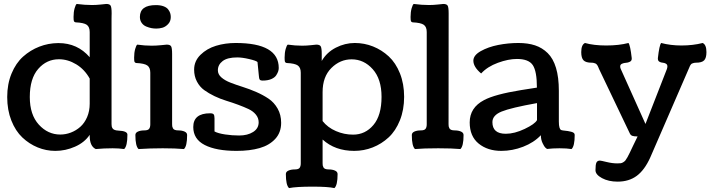

<svg xmlns="http://www.w3.org/2000/svg" viewBox="-20 -753 3628 975"><path d="M435.5 -226.6V-354Q409.7 -400.4 367.2 -426.3Q324.7 -452.1 279.3 -452.1Q216.8 -452.1 174.1 -403.1Q131.3 -354 131.3 -260.3Q131.3 -170.4 177.2 -120.1Q223.1 -69.8 286.1 -69.8Q313.5 -69.8 339.8 -79.8Q366.2 -89.8 387.7 -108.9Q409.2 -127.9 422.4 -158.4Q435.5 -189 435.5 -226.6ZM546.4 -658.2V-122.6Q546.4 -115.7 547.4 -111.1Q548.3 -106.4 551.5 -101.3Q554.7 -96.2 562 -93.3Q569.3 -90.3 581.1 -89.8Q627 -87.9 627 -69.3Q627 -10.7 610.4 3.9Q583.5 0 552.2 0Q508.3 0 466.3 3.9Q435.5 -10.3 435.5 -64V-68.4Q409.2 -29.3 360.8 -8.1Q312.5 13.2 261.2 13.2Q214.4 13.2 171.4 -4.4Q128.4 -22 93.5 -54.9Q58.6 -87.9 37.6 -141.1Q16.6 -194.3 16.6 -260.3Q16.6 -326.2 38.6 -379.4Q60.5 -432.6 97.4 -465.6Q134.3 -498.5 179.7 -516.1Q225.1 -533.7 274.4 -534.2H277.3Q373.5 -534.2 435.5 -462.4V-590.3Q435.5 -616.2 420.7 -627Q405.8 -637.7 363.3 -639.6Q356.9 -641.1 355.2 -646Q353.5 -650.9 353.5 -667Q353.5 -691.9 358.9 -710.9Q364.3 -730 369.6 -732.9Q410.2 -727.5 447.3 -727.5Q469.2 -727.5 493.7 -730.2Q518.1 -732.9 519.5 -732.9Q536.6 -732.9 541.7 -724.4Q546.9 -715.8 546.9 -685.1Q546.9 -681.6 546.6 -672.6Q546.4 -663.6 546.4 -658.2Z M773.4 -607.9Q761.7 -607.9 749.5 -610.1Q737.3 -612.3 722.9 -618.2Q708.5 -624 699.5 -636.7Q690.4 -649.4 690.4 -667Q690.4 -727.1 771.5 -727.1Q794.4 -727.1 810.3 -721.2Q826.2 -715.3 833.7 -705.6Q841.3 -695.8 844.2 -686.5Q847.2 -677.2 847.2 -666.5Q847.2 -644.5 833.5 -630.4Q819.8 -616.2 804.4 -612.1Q789.1 -607.9 773.4 -607.9ZM854 -478.5V-122.6Q854 -115.2 854.7 -111.1Q855.5 -106.9 858.2 -101.6Q860.8 -96.2 867.7 -93.5Q874.5 -90.8 885.3 -90.8Q903.8 -90.8 917 -85Q930.2 -79.1 930.2 -67.4Q930.2 -10.3 914.1 3.9Q870.1 0 806.6 0Q740.7 0 683.6 3.9Q667.5 -10.7 667.5 -67.4Q667.5 -79.1 680.7 -85Q693.8 -90.8 712.4 -90.8Q731.4 -90.8 737.3 -98.9Q743.2 -106.9 743.2 -121.6V-383.8Q743.2 -409.7 728.3 -420.4Q713.4 -431.2 670.9 -433.1Q664.6 -434.6 662.8 -439.5Q661.1 -444.3 661.1 -460.4Q661.1 -485.4 666.5 -504.4Q671.9 -523.4 677.2 -526.4Q714.8 -521 750 -521Q773.4 -521 799.3 -523.7Q825.2 -526.4 826.7 -526.4Q843.8 -526.4 848.9 -517.8Q854 -509.3 854 -478.5Z M1407.7 -129.4Q1407.7 -80.1 1377.7 -47.6Q1347.7 -15.1 1298.3 -1Q1249 13.2 1181.6 13.2Q1078.1 13.2 1019.8 -16.6Q961.4 -46.4 961.4 -107.9Q961.4 -177.7 1046.9 -177.7Q1060.5 -177.7 1064.9 -172.4Q1069.3 -167 1069.3 -151.9V-85.4Q1087.4 -75.7 1122.8 -70.3Q1158.2 -64.9 1194.3 -64.9Q1237.3 -64.9 1265.4 -82.8Q1293.5 -100.6 1293.5 -131.8Q1293.5 -153.8 1279.3 -171.1Q1265.1 -188.5 1242.2 -199.2Q1219.2 -210 1189.7 -220.9Q1160.2 -231.9 1129.6 -241.2Q1099.1 -250.5 1069.6 -264.6Q1040 -278.8 1017.1 -295.4Q994.1 -312 980 -338.9Q965.8 -365.7 965.8 -399.4Q965.8 -442.9 998 -474.6Q1030.3 -506.3 1076.9 -520.5Q1123.5 -534.7 1176.8 -534.7Q1395.5 -534.7 1395.5 -407.7Q1395.5 -399.9 1392.8 -391.1Q1390.1 -382.3 1382.6 -370.6Q1375 -358.9 1357.2 -351.3Q1339.4 -343.8 1313.5 -343.8Q1308.6 -343.8 1305.4 -344.7Q1302.2 -345.7 1300.5 -346.9Q1298.8 -348.1 1297.6 -351.3Q1296.4 -354.5 1296.1 -356Q1295.9 -357.4 1295.2 -362.5Q1294.4 -367.7 1294.4 -369.6L1287.6 -438Q1280.8 -444.8 1245.4 -453.1Q1210 -461.4 1184.6 -461.4Q1134.8 -461.4 1110.6 -442.9Q1086.4 -424.3 1086.4 -396Q1086.4 -375.5 1104.2 -359.9Q1122.1 -344.2 1150.4 -333.3Q1178.7 -322.3 1212.9 -311.5Q1247.1 -300.8 1281.2 -285.9Q1315.4 -271 1343.8 -252Q1372.1 -232.9 1389.9 -201.4Q1407.7 -169.9 1407.7 -129.4Z M1618.2 -285.2V-138.2Q1644 -105.5 1685.8 -87.4Q1727.5 -69.3 1772.9 -69.3Q1835 -69.3 1876.2 -118.2Q1917.5 -167 1917.5 -261.2Q1917.5 -351.6 1872.8 -401.6Q1828.1 -451.7 1765.6 -451.7Q1707 -451.7 1662.6 -407.5Q1618.2 -363.3 1618.2 -285.2ZM1618.2 -44.4V75.7Q1618.2 83 1618.9 87.2Q1619.6 91.3 1622.3 96.7Q1625 102.1 1631.8 104.7Q1638.7 107.4 1649.4 107.4Q1668 107.4 1681.2 113.3Q1694.3 119.1 1694.3 130.9Q1694.3 188 1678.2 202.1Q1645.5 194.8 1567.9 194.8Q1484.4 194.8 1447.8 202.1Q1431.6 187.5 1431.6 130.9Q1431.6 119.1 1444.8 113.3Q1458 107.4 1476.6 107.4Q1495.6 107.4 1501.5 99.4Q1507.3 91.3 1507.3 76.7V-383.8Q1507.3 -409.7 1492.4 -420.4Q1477.5 -431.2 1435.1 -433.1Q1428.7 -434.6 1427 -439.5Q1425.3 -444.3 1425.3 -460.4Q1425.3 -485.4 1430.7 -504.4Q1436 -523.4 1441.4 -526.4Q1479 -521 1514.2 -521Q1536.1 -521 1560.5 -523.7Q1585 -526.4 1586.4 -526.4Q1603.5 -526.4 1608.6 -517.8Q1613.8 -509.3 1613.8 -478.5V-443.4Q1639.2 -487.3 1685.5 -511Q1731.9 -534.7 1781.7 -534.7Q1830.1 -534.7 1874.3 -517.1Q1918.5 -499.5 1954.1 -466.6Q1989.7 -433.6 2011 -380.4Q2032.2 -327.1 2032.2 -261.2Q2032.2 -195.3 2010.7 -141.8Q1989.3 -88.4 1953.4 -55.2Q1917.5 -22 1872.6 -4.4Q1827.6 13.2 1778.8 13.2Q1681.6 13.2 1618.2 -44.4Z M2257.8 -122.6Q2257.8 -115.2 2258.5 -111.1Q2259.3 -106.9 2262 -101.6Q2264.6 -96.2 2271.5 -93.5Q2278.3 -90.8 2289.1 -90.8Q2307.6 -90.8 2320.8 -85Q2334 -79.1 2334 -67.4Q2334 -10.3 2317.9 3.9Q2275.9 0 2205.6 0Q2130.4 0 2087.4 3.9Q2071.3 -10.7 2071.3 -67.4Q2071.3 -79.1 2084.5 -85Q2097.7 -90.8 2116.2 -90.8Q2135.3 -90.8 2141.1 -98.9Q2147 -106.9 2147 -121.6V-590.3Q2147 -616.2 2132.1 -627Q2117.2 -637.7 2074.7 -639.6Q2068.4 -641.1 2066.7 -646Q2064.9 -650.9 2064.9 -667Q2064.9 -691.9 2070.3 -710.9Q2075.7 -730 2081.1 -732.9Q2121.6 -727.5 2158.7 -727.5Q2180.7 -727.5 2205.1 -730.2Q2229.5 -732.9 2231 -732.9Q2248 -732.9 2253.2 -724.4Q2258.3 -715.8 2258.3 -685.1Q2258.3 -684.1 2258.3 -682.1Q2257.8 -613.3 2257.8 -122.6Z M2726.6 -66.4Q2690.9 -28.8 2636.5 -7.8Q2582 13.2 2525.9 13.2Q2456.1 13.2 2410.6 -23.9Q2365.2 -61 2365.2 -131.3Q2365.2 -206.5 2438 -244.6Q2492.7 -273.9 2625.5 -295.4Q2650.4 -299.8 2706.5 -308.1Q2706.5 -391.1 2685.5 -422.4Q2664.6 -453.6 2605 -453.6Q2561.5 -453.6 2508.3 -434.1Q2455.1 -414.6 2423.3 -379.9Q2383.8 -413.1 2383.8 -444.8Q2383.8 -472.2 2421.4 -493.4Q2459 -514.6 2510 -524.7Q2561 -534.7 2612.3 -534.7Q2660.6 -534.7 2697 -522.7Q2733.4 -510.7 2761.2 -483.4Q2789.1 -456.1 2803.5 -408.2Q2817.9 -360.4 2817.9 -292V-135.7Q2817.9 -115.7 2821 -105.7Q2824.2 -95.7 2828.1 -93.5Q2832 -91.3 2840.8 -90.3Q2856 -88.9 2863.3 -87.6Q2870.6 -86.4 2880.4 -84Q2890.1 -81.5 2894.3 -77.6Q2898.4 -73.7 2898.4 -67.9Q2898.4 -10.3 2882.3 3.9Q2858.9 0 2821.3 0Q2787.1 0 2757.8 3.4Q2754.4 1 2749.3 -3.4Q2744.1 -7.8 2735.4 -25.9Q2726.6 -43.9 2726.6 -66.4ZM2548.3 -73.7Q2592.8 -73.7 2644.5 -98.4Q2696.3 -123 2707 -143.1V-229.5Q2573.7 -205.6 2527.1 -186.5Q2480.5 -167.5 2480.5 -132.8Q2480.5 -73.7 2548.3 -73.7Z M3132.3 -402.8 3257.8 -123.5 3366.7 -402.8Q3369.1 -410.2 3369.1 -416Q3369.1 -425.3 3361.6 -429.7Q3354 -434.1 3345 -434.6Q3335.9 -435.1 3328.4 -439.7Q3320.8 -444.3 3320.8 -454.6V-458Q3328.1 -523.4 3337.4 -534.7Q3385.3 -522 3440.4 -522Q3499 -522 3548.3 -534.7Q3567.4 -525.9 3567.4 -488.3Q3567.4 -458.5 3555.7 -446.5Q3543.9 -434.6 3514.6 -434.6Q3507.8 -434.6 3502.4 -433.1Q3497.1 -431.6 3493.9 -430.2Q3490.7 -428.7 3487.8 -424.8Q3484.9 -420.9 3483.9 -418.7Q3482.9 -416.5 3480.7 -411.1Q3478.5 -405.8 3477.5 -403.8L3282.2 46.4Q3253.4 110.4 3213.6 139.9Q3173.8 169.4 3116.2 169.4Q3070.3 169.4 3037.1 151.6Q3003.9 133.8 3003.9 111.3Q3003.9 82.5 3008.8 72.5Q3013.7 62.5 3026.4 62.5Q3031.2 62.5 3060.3 69.6Q3089.4 76.7 3114.3 76.7Q3125.5 76.7 3131.8 75.9Q3138.2 75.2 3145 70.8Q3151.9 66.4 3155.3 62.5Q3158.7 58.6 3166 45.9Q3173.3 33.2 3178.2 22.2Q3183.1 11.2 3195.1 -13.4Q3207 -38.1 3217.8 -60.1Q3199.7 -60.1 3190.9 -63.2Q3182.1 -66.4 3177.7 -76.7L3021.5 -403.8Q3021 -405.3 3018.6 -411.1Q3016.1 -417 3015.1 -418.7Q3014.2 -420.4 3011 -424.6Q3007.8 -428.7 3004.6 -430.2Q3001.5 -431.6 2996.3 -433.1Q2991.2 -434.6 2984.4 -434.6Q2955.1 -434.6 2943.4 -446.5Q2931.6 -458.5 2931.6 -488.3Q2931.6 -525.9 2950.7 -534.7Q2995.1 -522 3058.6 -522Q3123 -522 3171.4 -534.7Q3180.7 -523.4 3188 -458V-454.6Q3188 -444.3 3178.7 -439.5Q3169.4 -434.6 3158.7 -434.1Q3147.9 -433.6 3138.7 -429.4Q3129.4 -425.3 3129.4 -416Q3129.4 -408.2 3132.3 -402.8Z"/></svg>

Font: Coustard
Style: Regular
Weight: 400
Foundry: vernon adams
Version: Version 1.001